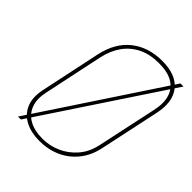

<svg xmlns="http://www.w3.org/2000/svg" viewBox="-202 -839 972 972"><g transform="rotate(45 284.0 -352.5)"><path d="M78 0H99L563 -700H541ZM141 -508 73 -186Q59 -121 78 -77Q97 -33 140 -11Q183 11 241 11Q304 11 356 -12.5Q408 -36 443.5 -80.5Q479 -125 492 -186L561 -509Q582 -607 538 -661.5Q494 -716 396 -716Q297 -716 230 -663Q163 -610 141 -508ZM93 -186 161 -508Q174 -566 204 -608Q234 -650 281 -673Q328 -696 391 -696Q455 -696 492 -673.5Q529 -651 541.5 -609.5Q554 -568 541 -510L472 -188Q459 -129 424 -89Q389 -49 342 -28.5Q295 -8 245 -8Q186 -8 148 -30Q110 -52 95.5 -92Q81 -132 93 -186Z"/></g></svg>

Font: Advent Pro Thin
Style: Italic
Weight: 250
Italic angle: -12°
Version: Version 3.000